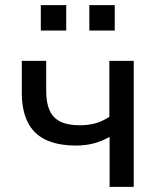

<svg xmlns="http://www.w3.org/2000/svg" viewBox="-20 -728 626 748"><path d="M407 0V-195Q378 -178 345.5 -169.5Q313 -161 277 -161Q204 -161 157 -184Q110 -207 87.5 -253Q65 -299 65 -366V-491H160V-373Q160 -328 173 -298.5Q186 -269 214.5 -254.5Q243 -240 291 -240Q325 -240 353 -248Q381 -256 406 -273V-491H501V0ZM328 -609V-708H427V-609ZM139 -609V-708H238V-609Z"/></svg>

Font: Nunito Sans 10pt Medium
Style: Regular
Weight: 500
Designer: Vernon Adams
Foundry: Vernon Adams
Version: Version 3.101;gftools[0.9.27]